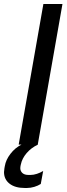

<svg xmlns="http://www.w3.org/2000/svg" viewBox="-53 -720 336 956"><path d="M163 -700H258L135 0H40ZM-33 137Q-33 130 -31 118L-29 107Q-24 76 -1 46Q22 16 54 0H136Q102 16 79.5 42.5Q57 69 51 98L49 107Q48 110 48 117Q48 132 58.5 141.5Q69 151 88 151H100Q114 151 131 145.5Q148 140 162 131L150 196Q136 205 117.5 210.5Q99 216 81 216H70Q22 216 -5.5 194.5Q-33 173 -33 137Z"/></svg>

Font: Bai Jamjuree Medium
Style: Italic
Weight: 500
Italic angle: -10°
Version: Version 1.000; ttfautohint (v1.6)